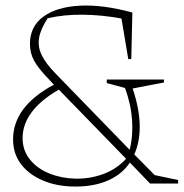

<svg xmlns="http://www.w3.org/2000/svg" viewBox="-20 -674 674 705"><path d="M257 11Q190 11 138 -11Q86 -33 57 -71.5Q28 -110 28 -162Q28 -283 178 -363L164 -378Q121 -422 105.5 -450.5Q90 -479 90 -513Q90 -576 138 -612Q186 -648 271 -653Q356 -658 466 -628L462 -457H451L426 -606Q356 -619 286 -620Q216 -621 155 -607Q129 -567 123.5 -535Q118 -503 133 -472Q148 -441 184 -404L456 -124Q469 -175 465 -233Q461 -291 439 -351L372 -369V-382H582V-371Q546 -364 516 -358.5Q486 -353 467 -349Q492 -275 493 -214Q494 -153 473 -107L548 -31L634 -13V0H531L457 -77Q428 -34 377 -11.5Q326 11 257 11ZM63 -167Q63 -121 90.5 -87.5Q118 -54 162.5 -36.5Q207 -19 258 -18Q309 -17 358 -34.5Q407 -52 443 -91L196 -345Q63 -268 63 -167Z"/></svg>

Font: Piazzolla Thin
Style: Regular
Weight: 100
Designer: Juan Pablo del Peral
Foundry: Huerta Tipografica
Version: Version 1.330